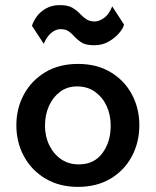

<svg xmlns="http://www.w3.org/2000/svg" viewBox="-20 -721 609 751"><path d="M285 10Q213 10 158.5 -22Q104 -54 74 -109Q44 -164 44 -231Q44 -297 73.5 -351.5Q103 -406 157 -438.5Q211 -471 285 -471Q359 -471 413 -438.5Q467 -406 496 -351.5Q525 -297 525 -231Q525 -164 495.5 -109Q466 -54 412 -22Q358 10 285 10ZM288 -78Q348 -78 380.5 -122Q413 -166 413 -229Q413 -272 397 -306.5Q381 -341 351.5 -362Q322 -383 282 -383Q243 -383 215 -362Q187 -341 171.5 -306.5Q156 -272 156 -229Q156 -187 173 -152.5Q190 -118 219.5 -98Q249 -78 288 -78ZM349 -544Q316 -544 299.5 -554.5Q283 -565 270 -579Q260 -591 248 -599Q236 -607 216 -607Q200 -607 182.5 -594Q165 -581 151 -550L105 -620Q110 -637 123.5 -656Q137 -675 160 -688Q183 -701 214 -701Q246 -701 263.5 -690.5Q281 -680 294 -666Q306 -653 319 -645Q332 -637 351 -637Q367 -637 386.5 -650.5Q406 -664 419 -696L465 -625Q462 -610 445.5 -591Q429 -572 404.5 -558Q380 -544 349 -544Z"/></svg>

Font: Alata
Style: Regular
Weight: 400
Designer: Spyros Zevelakis, Eben Sorkin
Foundry: Spyros Zevelakis
Version: Version 1.005; ttfautohint (v1.8.4.7-5d5b)